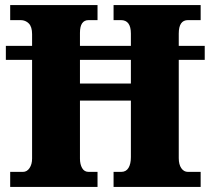

<svg xmlns="http://www.w3.org/2000/svg" viewBox="-20 -734 827 754"><path d="M20 0V-59H70Q86 -59 96 -74Q106 -89 106 -111V-499H3V-554H106V-600Q106 -629 93 -642Q80 -655 61 -655H20V-714H363V-655H328Q294 -655 294 -605V-554H494V-602Q494 -655 455 -655H426V-714H768V-655H718Q682 -655 682 -602V-554H784V-499H682V-113Q682 -88 692 -73.5Q702 -59 718 -59H768V0H426V-59H456Q475 -59 484.5 -74.5Q494 -90 494 -117V-339H294V-111Q294 -89 302.5 -74Q311 -59 328 -59H363V0ZM294 -406H494V-499H294Z"/></svg>

Font: Noto Serif Lao SemiCondensed Black
Style: Regular
Weight: 900
Width: 4
Designer: Monotype Design Team
Foundry: Monotype Imaging Inc.
Version: Version 2.003; ttfautohint (v1.8.4.7-5d5b)